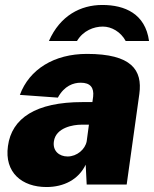

<svg xmlns="http://www.w3.org/2000/svg" viewBox="-20 -743 621 773"><path d="M177 -578H290C315 -620 358 -636 394 -636C429 -636 466 -615 486 -578H580C565 -688 482 -723 392 -723C304 -723 222 -680 177 -578ZM167 10C237 10 296 -20 325 -80L329 0H490L541 -365C554 -461 510 -526 330 -526C198 -526 98 -464 60 -361L213 -350C239 -398 276 -410 305 -410C344 -410 359 -390 355 -354L352 -332H312C124 -332 27 -267 12 -155C-3 -48 69 10 167 10ZM252 -113C219 -113 191 -135 197 -174C205 -230 276 -241 307 -241H338L329 -174C323 -142 290 -113 252 -113Z"/></svg>

Font: United Sans Black
Style: Italic
Weight: 900
Italic angle: -8°
Designer: Pablo Impallari, Rodrigo Fuenzalida (Modified by Dan O. Williams)
Version: Version 1.000;PS 001.000;hotconv 1.0.88;makeotf.lib2.5.64775